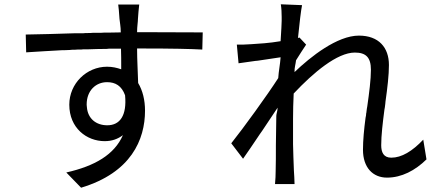

<svg xmlns="http://www.w3.org/2000/svg" viewBox="-20 -817 2040 895"><path d="M656 -301C656 -351 645 -395 624 -430C623 -476 619 -534 619 -591H640C781 -591 868 -589 923 -586L925 -666H919C870 -666 759 -667 646 -667H619C619 -694 623 -714 623 -729C624 -742 627 -785 629 -796H531C532 -788 536 -755 537 -729C538 -715 543 -694 543 -666C525 -666 506 -665 486 -665H476H465C460 -665 455 -664 449 -664H439H428C426 -664 424 -664 423 -664H412C405 -663 397 -663 390 -663H379L369 -662H352C349 -662 345 -662 342 -662H331C244 -659 161 -657 100 -656L102 -573C152 -576 210 -580 270 -583H280C288 -583 297 -584 305 -584L315 -585C324 -585 333 -585 341 -586H352C357 -586 362 -586 367 -587H378H388C418 -588 447 -589 477 -589L487 -590C489 -590 491 -590 493 -590H503H518C522 -590 525 -590 529 -590H539C541 -590 542 -590 544 -590C545 -561 545 -534 545 -508V-494C525 -501 504 -506 479 -506C384 -506 303 -428 303 -329C303 -220 384 -159 468 -159C502 -159 529 -169 553 -187C513 -96 422 -43 289 -13L358 58C591 -12 656 -166 656 -301ZM384 -330C384 -395 427 -434 479 -434C518 -434 547 -417 563 -373C572 -278 539 -233 480 -233C428 -233 389 -264 385 -318L384 -328V-330Z M1350 -22C1348 -68 1347 -106 1346 -145V-154C1346 -170 1346 -185 1346 -202V-222C1346 -227 1346 -232 1346 -237V-248C1346 -249 1346 -251 1346 -253V-264C1346 -300 1347 -339 1349 -381C1441 -479 1552 -572 1634 -572C1685 -572 1709 -550 1709 -492C1709 -446 1701 -384 1692 -321L1690 -310L1688 -294C1688 -293 1688 -291 1687 -289L1686 -278L1684 -268C1677 -215 1672 -163 1672 -119C1672 -36 1718 11 1784 11C1852 11 1915 -22 1968 -74L1953 -166C1902 -112 1852 -82 1804 -82C1768 -82 1757 -107 1757 -140C1757 -186 1764 -245 1772 -306L1774 -317L1776 -333L1777 -344C1786 -407 1793 -468 1793 -514C1793 -595 1746 -651 1653 -651C1552 -651 1428 -553 1353 -481C1352 -501 1358 -517 1360 -536C1375 -561 1394 -589 1407 -609L1376 -642C1374 -641 1371 -641 1369 -640C1376 -710 1383 -768 1388 -793L1289 -797C1292 -779 1293 -757 1293 -738V-728V-724C1293 -723 1293 -721 1293 -720C1293 -709 1291 -672 1288 -625C1236 -616 1184 -613 1151 -611C1127 -609 1106 -609 1084 -609L1092 -522C1116 -525 1143 -529 1170 -533L1181 -534C1222 -540 1262 -546 1288 -550C1286 -518 1279 -486 1277 -453C1227 -375 1114 -219 1058 -149L1113 -77C1135 -108 1159 -144 1184 -181L1190 -190C1194 -195 1198 -201 1202 -207L1208 -216C1231 -250 1254 -285 1274 -315C1274 -299 1268 -287 1268 -277C1267 -220 1267 -179 1266 -139V-122C1266 -91 1266 -59 1265 -20C1265 -5 1264 23 1262 41H1353C1353 23 1351 -5 1350 -22Z"/></svg>

Font: Glow Sans SC Normal Book
Style: Regular
Weight: 500
Designer: Ryoko NISHIZUKA (kana, bopomofo & ideographs); Paul D. Hunt (Latin, Greek & Cyrillic); Sandoll Communications, Soo-young
Version: Version 0.93